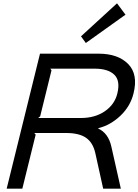

<svg xmlns="http://www.w3.org/2000/svg" viewBox="-20 -1132 830 1152"><path d="M684 -571Q703 -648 665.5 -684Q628 -720 549 -720H282L289 -710L221 -434L209 -424H465Q550 -424 609 -464.5Q668 -505 684 -571ZM648 -253 705 0H599L552 -213Q538 -276 496.5 -305Q455 -334 377 -334H186L194 -324L114 0H20L220 -810H571Q688 -810 749 -748Q810 -686 781 -571Q762 -494 702.5 -437.5Q643 -381 570 -363L569 -361Q630 -333 648 -253ZM682 -1112 733 -1044 495 -874 466 -914Z"/></svg>

Font: Sinkin Sans 400 Italic
Style: Italic
Weight: 400
Italic angle: -112°
Designer: Keith Bates
Foundry: K-Type
Version: Sinkin Sans (version 1.0)  by Keith Bates   •   © 2014   www